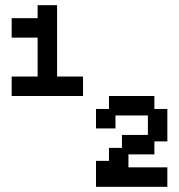

<svg xmlns="http://www.w3.org/2000/svg" viewBox="-20 -720 690 740"><path d="M25 -350H300V-425H200V-700H125V-650H25V-575H125V-425H25ZM350 0H625V-75H475V-125H575V-175H625V-300H575V-350H400V-300H350V-225H425V-275H550V-200H450V-150H400V-100H350Z"/></svg>

Font: LS-VG5000
Style: Regular
Weight: 400
Designer: Justin Bihan, 2021
Foundry: Justin Bihan, 2021
Version: Version 1.000;Glyphs 3.1.2 (3151)